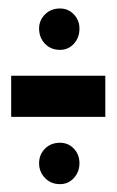

<svg xmlns="http://www.w3.org/2000/svg" viewBox="-20 -472 282 464"><path d="M7 -189.5V-289H234.5V-189.5ZM125 -27Q103 -27 88.8 -41.8Q74.5 -56.5 74.5 -77.5Q74.5 -98.5 88.8 -112.8Q103 -127 125 -127Q145 -127 158.5 -112.8Q172 -98.5 172 -77.5Q172 -56.5 158.5 -41.8Q145 -27 125 -27ZM125 -351.5Q103 -351.5 88.8 -366.2Q74.5 -381 74.5 -403Q74.5 -423 88.8 -437.2Q103 -451.5 125 -451.5Q145 -451.5 158.5 -437.2Q172 -423 172 -403Q172 -381 158.5 -366.2Q145 -351.5 125 -351.5Z"/></svg>

Font: Anybody UltraCondensed ExtraBold
Style: Regular
Weight: 800
Width: 1
Designer: Tyler Finck
Foundry: Etcetera Type Company
Version: Version 1.010; ttfautohint (v1.8.3) -l 8 -r 50 -G 200 -x 14 